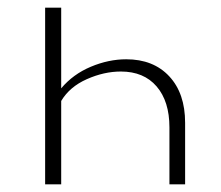

<svg xmlns="http://www.w3.org/2000/svg" viewBox="-20 -482 579 502"><path d="M310 -327Q381 -327 422.5 -282.5Q464 -238 464 -161V0H423V-149Q423 -217 389.5 -256Q356 -295 296 -295Q252 -295 207 -275Q162 -255 140 -218V0H98V-462H140V-251Q171 -288 217.5 -307.5Q264 -327 310 -327Z"/></svg>

Font: EauTestSC Light
Style: Regular
Weight: 300
Designer: Christian Thalmann (Catharsis Fonts)
Version: Version 0.001;PS 000.001;hotconv 1.0.88;makeotf.lib2.5.64775